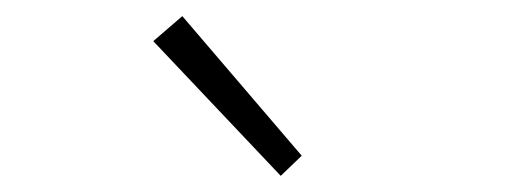

<svg xmlns="http://www.w3.org/2000/svg" viewBox="-20 -851 630 238"><path d="M328 -633 170 -800 206 -831 354 -658Z"/></svg>

Font: Noto Sans JP ExtraLight
Style: Regular
Weight: 250
Designer: Ryoko NISHIZUKA  (kana, bopomofo & ideographs); Paul D. Hunt (Latin, Greek & Cyrillic); Sandoll Communications , Soo-you
Foundry: Adobe
Version: Version 2.004-H2;hotconv 1.0.118;makeotfexe 2.5.65603